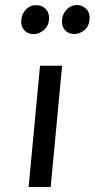

<svg xmlns="http://www.w3.org/2000/svg" viewBox="-20 -745 377 765"><path d="M94 0 139.5 -483H227.5L182 0ZM114 -609Q90 -609 76 -625.5Q62 -642 65 -666Q66.5 -689 83 -706.8Q99.5 -724.5 125 -724.5Q147 -724.5 162 -709.2Q177 -694 175.5 -668Q173.5 -641 154.5 -625Q135.5 -609 114 -609ZM275.5 -609.5Q252 -609.5 238.2 -625.8Q224.5 -642 227 -666Q229 -689.5 245.8 -707.2Q262.5 -725 287 -725Q308 -725 323.2 -710Q338.5 -695 337 -668.5Q334.5 -639.5 316 -624.5Q297.5 -609.5 275.5 -609.5Z"/></svg>

Font: Karla Medium
Style: Italic
Weight: 500
Italic angle: -8°
Designer: Jonathan Pinhorn
Version: Version 2.001